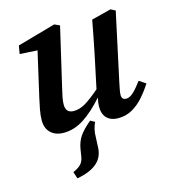

<svg xmlns="http://www.w3.org/2000/svg" viewBox="-111 -593 827 926"><g transform="rotate(-15 303.0 -130.0)"><path d="M161 243 150 209Q174 199 188 185.5Q202 172 206 148L212 110Q218 75 235 49.5Q252 24 292 -10L314 2Q298 35 298 75L296 121Q295 173 260 202.5Q225 232 161 243ZM427 14Q392 14 371.5 -5.5Q351 -25 351 -64Q351 -80 357 -108Q306 -50 257 -18Q208 14 155 14Q115 14 91 -8.5Q67 -31 67 -71Q67 -96 72.5 -125Q78 -154 84 -180L135 -403L47 -408L54 -449L245 -503L271 -491L203 -199Q197 -174 193 -154Q189 -134 189 -117Q189 -75 229 -75Q258 -75 287.5 -92.5Q317 -110 361 -148L394 -304Q403 -348 411.5 -391Q420 -434 428 -478L526 -503L549 -491L476 -152Q472 -133 469 -117Q466 -101 466 -91Q466 -67 488 -67Q505 -67 523 -83Q541 -99 568 -135L601 -113Q580 -80 554.5 -51Q529 -22 497.5 -4Q466 14 427 14Z"/></g></svg>

Font: Source Serif 4 SmText Semibold
Style: Italic
Weight: 600
Italic angle: -12°
Designer: Frank Grießhammer
Foundry: Adobe
Version: Version 4.005;hotconv 1.1.0;makeotfexe 2.6.0